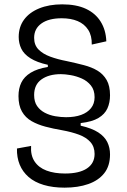

<svg xmlns="http://www.w3.org/2000/svg" viewBox="-20 -694 584 883"><path d="M277 169Q223 169 181 156.5Q139 144 111.5 120Q84 96 70.5 63Q57 30 58 -11L123 -23Q120 20 139 48.5Q158 77 194 90.5Q230 104 279 104Q345 104 380 80.5Q415 57 415 14Q415 -19 396 -40.5Q377 -62 343.5 -74.5Q310 -87 266 -95Q225 -102 189 -111.5Q153 -121 125 -137Q97 -153 81 -181Q65 -209 65 -252Q65 -287 78 -314Q91 -341 121 -359.5Q151 -378 200 -386V-396Q150 -407 120 -426Q90 -445 78 -470Q66 -495 66 -524Q66 -570 90.5 -603.5Q115 -637 160.5 -655.5Q206 -674 266 -674Q331 -674 375 -653.5Q419 -633 443 -594.5Q467 -556 469 -504L402 -489Q403 -530 385.5 -557Q368 -584 337 -597Q306 -610 264 -610Q204 -610 170.5 -586Q137 -562 137 -520Q137 -487 157 -466.5Q177 -446 211 -433.5Q245 -421 287 -413Q329 -404 365.5 -394.5Q402 -385 428.5 -369Q455 -353 470.5 -326Q486 -299 486 -256Q486 -222 474 -195.5Q462 -169 433 -151.5Q404 -134 351 -128V-116Q403 -104 432 -85Q461 -66 473.5 -40.5Q486 -15 486 16Q486 69 459.5 102.5Q433 136 386 152.5Q339 169 277 169ZM284 -155Q324 -155 353 -165.5Q382 -176 398.5 -196.5Q415 -217 415 -247Q415 -280 398 -301Q381 -322 356 -333Q331 -344 305 -348.5Q279 -353 260 -353Q205 -353 171 -329Q137 -305 137 -257Q137 -226 150.5 -206.5Q164 -187 186 -175.5Q208 -164 234 -159.5Q260 -155 284 -155Z"/></svg>

Font: Bricolage Grotesque 96pt ExtraBold Light
Style: Regular
Weight: 300
Version: Version 1.001;gftools[0.9.33.dev8+g029e19f]